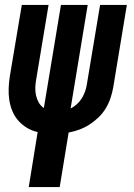

<svg xmlns="http://www.w3.org/2000/svg" viewBox="-20 -540 540 775"><path d="M96 215 132 -7Q109 -12 89 -24Q69 -36 54 -53Q39 -70 30 -91.5Q21 -113 17.5 -136.5Q14 -160 15 -184.5Q16 -209 20 -234L68 -520H176L126 -219Q123 -203 122.5 -186.5Q122 -170 125.5 -154.5Q129 -139 136.5 -126Q144 -113 157 -104L226 -520H334L265 -102Q279 -109 291 -120Q303 -131 311 -144.5Q319 -158 324 -172.5Q329 -187 331 -202L384 -520H492L437 -187Q433 -165 426 -144Q419 -123 407 -103Q395 -83 378 -66.5Q361 -50 341.5 -37.5Q322 -25 300.5 -17Q279 -9 257 -5L221 215Z"/></svg>

Font: Iosevka SS04 Extrabold
Style: Italic
Weight: 800
Italic angle: -9°
Monospace: yes
Designer: Belleve Invis
Foundry: Belleve Invis
Version: Version 19.0.0; ttfautohint (v1.8.4)